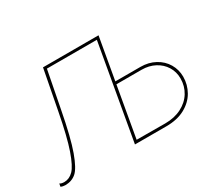

<svg xmlns="http://www.w3.org/2000/svg" viewBox="-152 -945 1322 1192"><g transform="rotate(-30 509.0 -348.5)"><path d="M-20 -4 -16 -25Q-5 -17 16 -17Q52 -17 81 -46Q110 -75 140.5 -162.5Q171 -250 203 -418L257 -700H655L532 0H512L632 -681H274L223 -418Q188 -234 155 -143Q122 -52 90 -24.5Q58 3 12 3Q-6 3 -20 -4ZM521 -20 740 -19Q806 -19 856.5 -44.5Q907 -70 934.5 -114.5Q962 -159 962 -214Q962 -261 938.5 -299Q915 -337 873.5 -359Q832 -381 779 -381H589L592 -400H782Q840 -400 886 -375Q932 -350 957 -307.5Q982 -265 982 -215Q982 -158 954 -109Q926 -60 871 -30Q816 0 737 0H517Z"/></g></svg>

Font: Fixel Italic Variable 20240409 Display Thin
Style: Italic
Weight: 100
Italic angle: -10°
Designer: AlfaBravo + MacPaw
Foundry: Kyrylo Tkachov, Marchela Mozhyna, Serhii Makarenko, Maria Weinstein, Zakhar Kryvoshyya
Version: Version 1.211;Glyphs 3.2 (3225)